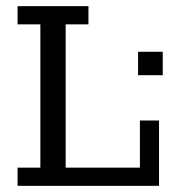

<svg xmlns="http://www.w3.org/2000/svg" viewBox="-20 -603 563 623"><path d="M37 0V-59H111V-524H37V-583H267V-524H193V-59H434V-212H496V0ZM428 -359V-435H508V-359Z"/></svg>

Font: Rokkitt
Style: Regular
Weight: 400
Designer: Vernon Adams
Foundry: Vernon Adams
Version: Version 3.103